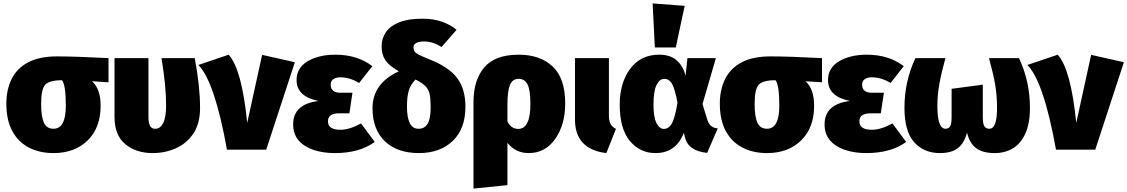

<svg xmlns="http://www.w3.org/2000/svg" viewBox="-20 -873 6576 1120"><path d="M292 20Q211 20 149 -12Q87 -44 52 -108Q17 -172 17 -268Q17 -350 48 -412.5Q79 -475 144.5 -509.5Q210 -544 313 -544Q419 -544 613 -534V-393L517 -399Q567 -354 567 -256Q567 -128 491.5 -54Q416 20 292 20ZM292 -122Q364 -122 364 -256Q364 -376 342 -405Q268 -405 244 -379Q220 -353 220 -267Q220 -193 236 -157.5Q252 -122 292 -122Z M871 20Q774 20 711 -32Q648 -84 648 -191V-534H846V-190Q846 -122 883 -122H887Q915 -122 932 -155.5Q949 -189 949 -259Q949 -372 922 -534H1116Q1147 -370 1147 -244Q1147 -152 1108 -94Q1069 -36 1006 -8Q943 20 871 20Z M1533 0H1304Q1232 -399 1137 -494L1314 -554Q1391 -469 1422 -156L1509 -553L1700 -510Z M1933 20Q1864 20 1809 1.5Q1754 -17 1722 -54Q1690 -91 1690 -147Q1690 -266 1838 -284Q1710 -310 1710 -406Q1710 -477 1774.5 -515.5Q1839 -554 1937 -554Q2064 -554 2152 -487L2075 -389Q2021 -422 1965 -422Q1941 -422 1925 -411.5Q1909 -401 1909 -380Q1909 -332 1966 -332H2036L2018 -212H1958Q1893 -212 1893 -165Q1893 -116 1966 -116Q2018 -116 2086 -153L2166 -45Q2077 20 1933 20Z M2424 20Q2297 20 2225 -49Q2153 -118 2153 -242Q2153 -387 2307 -457Q2250 -489 2228 -522Q2206 -555 2206 -602Q2206 -648 2230.5 -684.5Q2255 -721 2307.5 -742.5Q2360 -764 2444 -764Q2508 -764 2559 -746Q2610 -728 2643 -699L2556 -599Q2505 -631 2455 -631Q2392 -631 2392 -596Q2392 -583 2398 -573.5Q2404 -564 2423 -554Q2442 -544 2480 -529Q2598 -483 2646.5 -418Q2695 -353 2695 -251Q2695 -121 2620.5 -50.5Q2546 20 2424 20ZM2423 -122Q2492 -122 2492 -242Q2492 -302 2485.5 -327.5Q2479 -353 2461 -371Q2443 -389 2404 -409Q2375 -380 2364.5 -344.5Q2354 -309 2354 -252Q2354 -122 2420 -122Z M2742 227V-277Q2742 -406 2805 -480Q2868 -554 3006 -554Q3131 -554 3204 -485Q3277 -416 3277 -269Q3277 -146 3219 -63Q3161 20 3064 20Q2987 20 2940 -40V207ZM3003 -121Q3074 -121 3074 -266Q3074 -349 3057 -381Q3040 -413 3006 -413Q2969 -413 2954.5 -377Q2940 -341 2940 -263V-164Q2962 -121 3003 -121Z M3517 20Q3334 -2 3334 -176V-534H3532V-202Q3532 -169 3541 -151Q3550 -133 3573 -121Z M3804 20Q3713 20 3654 -51Q3595 -122 3595 -263Q3595 -389 3656 -471.5Q3717 -554 3825 -554Q3891 -554 3929 -519.5Q3967 -485 3979 -430L3990 -534H4156L4078 -266L4105 -178Q4119 -127 4167 -124L4105 19Q3993 7 3975 -74L3969 -98Q3923 20 3804 20ZM3852 -121Q3883 -121 3901 -156.5Q3919 -192 3932 -275Q3918 -350 3901.5 -381.5Q3885 -413 3855 -413Q3827 -413 3809.5 -376.5Q3792 -340 3792 -263Q3792 -189 3809.5 -155Q3827 -121 3852 -121ZM3922 -596H3800L3787 -853L3974 -839Z M4454 20Q4373 20 4311 -12Q4249 -44 4214 -108Q4179 -172 4179 -268Q4179 -350 4210 -412.5Q4241 -475 4306.5 -509.5Q4372 -544 4475 -544Q4581 -544 4775 -534V-393L4679 -399Q4729 -354 4729 -256Q4729 -128 4653.5 -54Q4578 20 4454 20ZM4454 -122Q4526 -122 4526 -256Q4526 -376 4504 -405Q4430 -405 4406 -379Q4382 -353 4382 -267Q4382 -193 4398 -157.5Q4414 -122 4454 -122Z M5033 20Q4964 20 4909 1.5Q4854 -17 4822 -54Q4790 -91 4790 -147Q4790 -266 4938 -284Q4810 -310 4810 -406Q4810 -477 4874.5 -515.5Q4939 -554 5037 -554Q5164 -554 5252 -487L5175 -389Q5121 -422 5065 -422Q5041 -422 5025 -411.5Q5009 -401 5009 -380Q5009 -332 5066 -332H5136L5118 -212H5058Q4993 -212 4993 -165Q4993 -116 5066 -116Q5118 -116 5186 -153L5266 -45Q5177 20 5033 20Z M5783 20Q5713 20 5674.5 -8.5Q5636 -37 5621 -99Q5604 -37 5567 -8.5Q5530 20 5463 20Q5370 20 5313 -43Q5256 -106 5256 -244Q5256 -399 5320 -534H5495Q5471 -447 5459.5 -383Q5448 -319 5448 -256Q5448 -122 5495 -122Q5514 -122 5522.5 -136Q5531 -150 5531 -190V-355L5713 -379V-190Q5713 -150 5722.5 -136Q5732 -122 5751 -122Q5796 -122 5796 -241Q5796 -318 5784.5 -383Q5773 -448 5749 -534H5924Q5988 -399 5988 -244Q5988 -153 5961.5 -94.5Q5935 -36 5889 -8Q5843 20 5783 20Z M6369 0H6140Q6068 -399 5973 -494L6150 -554Q6227 -469 6258 -156L6345 -553L6536 -510Z"/></svg>

Font: Trujillo Black
Style: Regular
Weight: 900
Designer: Fira Sans original fonts by bBox Type GmbH, Carrois Corporate GbR, & Edenspiekermann AG / Changes by Cristiano Sobral
Foundry: Fira Sans original fonts by bBox Type GmbH, Carrois Corporate GbR, & Edenspiekermann AG / Changes by Cristiano Sobral
Version: Version 4.301;July 28, 2020;FontCreator 13.0.0.2655 64-bit